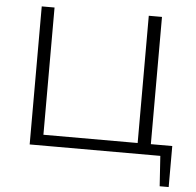

<svg xmlns="http://www.w3.org/2000/svg" viewBox="-57 -748 976 956"><g transform="rotate(5 431.5 -269.5)"><path d="M821 -54H714V-690H648V-54H177V-690H113V0H766L776 151H821Z"/></g></svg>

Font: Exo 2 Light Expanded
Style: Regular
Weight: 300
Width: 7
Designer: Natanael Gama
Version: Version 1.001;PS 001.001;hotconv 1.0.70;makeotf.lib2.5.58329